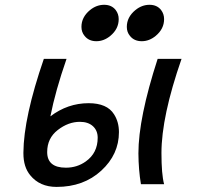

<svg xmlns="http://www.w3.org/2000/svg" viewBox="-20 -753 807 785"><path d="M249.5 -67.4Q294.9 -67.4 330.6 -92.8Q379.4 -127.4 379.4 -189.9Q379.4 -219.2 359.9 -237.1Q340.3 -254.9 306.6 -254.9Q259.3 -254.9 216.1 -221.4Q172.9 -188 172.9 -131.3Q172.9 -67.4 249.5 -67.4ZM75.7 -126V-129.4Q76.7 -272.9 159.2 -512.2H252Q206.5 -381.3 186 -277.3Q256.8 -331.1 342.3 -331.1Q418 -331.1 446.3 -285.6Q466.3 -254.4 466.3 -212.9Q466.3 -121.6 394 -55.2Q321.8 11.2 211.4 11.2Q142.1 11.2 103.5 -36.6Q75.7 -70.3 75.7 -126ZM624.5 -512.2H722.2Q640.1 -276.4 640.1 -127.4Q640.1 -40.5 650.9 0H556.2Q546.4 -58.1 545.9 -126Q545.9 -270 624.5 -512.2ZM374 -584.5Q342.8 -584.5 325.7 -606.4Q313 -621.6 313 -643.1Q313 -683.1 348.1 -711.9Q374.5 -733.4 405.8 -733.4Q436.5 -733.4 453.1 -711.9Q465.3 -695.8 465.3 -674.8Q465.3 -634.8 431.2 -606.4Q404.8 -584.5 374 -584.5ZM559.6 -584.5Q528.3 -584.5 511.2 -606.4Q498.5 -621.6 498.5 -643.1Q498.5 -683.1 533.7 -711.9Q560.1 -733.4 591.3 -733.4Q622.1 -733.4 638.7 -711.9Q650.9 -695.8 650.9 -674.8Q650.9 -634.8 616.7 -606.4Q590.3 -584.5 559.6 -584.5Z"/></svg>

Font: Cadman
Style: Italic
Weight: 400
Italic angle: -12°
Designer: Paul James MIller
Foundry: High-Logic / Made with FontCreator
Version: Version 2.114;March 28, 2021;FontCreator 13.0.0.2683 64-bit